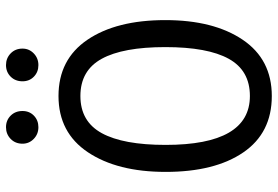

<svg xmlns="http://www.w3.org/2000/svg" viewBox="-163 -752 926 640"><g transform="rotate(-90 300.0 -432.0)"><path d="M141 -820Q141 -844 157 -859.5Q173 -875 196 -875Q219 -875 234.5 -859.5Q250 -844 250 -820Q250 -797 234.5 -782Q219 -767 196 -767Q173 -767 157 -782.5Q141 -798 141 -820ZM349 -820Q349 -844 364.5 -859.5Q380 -875 403 -875Q426 -875 442 -859.5Q458 -844 458 -820Q458 -798 442 -782.5Q426 -767 403 -767Q380 -767 364.5 -782Q349 -797 349 -820ZM553 -344Q553 -183 487.5 -86Q422 11 300 11Q177 11 112 -84Q47 -179 47 -343Q47 -504 112.5 -602Q178 -700 300 -700Q422 -700 487.5 -603.5Q553 -507 553 -344ZM137 -343Q137 -62 300 -62Q385 -62 424 -132.5Q463 -203 463 -344Q463 -485 424 -556Q385 -627 300 -627Q215 -627 176 -555.5Q137 -484 137 -343Z"/></g></svg>

Font: Fira Mono
Style: Regular
Weight: 400
Designer: Carrois Corporate & Edenspiekermann AG
Foundry: Carrois Corporate GbR & Edenspiekermann AG
Version: Version 3.206;PS 003.206;hotconv 1.0.70;makeotf.lib2.5.58329